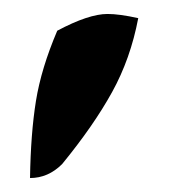

<svg xmlns="http://www.w3.org/2000/svg" viewBox="-20 -172 254 275"><path d="M23 83Q24 19 31.5 -27.5Q39 -74 62 -128Q107 -152 134 -152Q151 -152 178 -146Q167 -88 140.5 -40Q114 8 69 63Q49 83 23 83Z"/></svg>

Font: Gorditas
Style: Regular
Weight: 400
Designer: Gustavo Dipre (gbrenda1987@gmail.com)
Foundry: Gustavo Dipre (gbrenda1987@gmail.com)
Version: Version 1.001